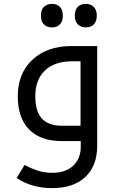

<svg xmlns="http://www.w3.org/2000/svg" viewBox="-20 -720 601 980"><path d="M245.1 240.2Q143.1 240.2 64.9 189L105 122.1Q137.2 139.2 171.4 150.6Q205.6 162.1 247.1 162.1Q314.9 162.1 353.5 125.7Q392.1 89.4 392.1 28.8V0H293.9Q187.5 0 129.2 -58.6Q70.8 -117.2 70.8 -228Q70.8 -345.7 145.5 -415.3Q220.2 -484.9 345.2 -484.9H476.1V23.9Q476.1 126 415.8 183.1Q355.5 240.2 245.1 240.2ZM391.1 -78.1V-407.2H348.1Q259.3 -407.2 209.7 -360.4Q160.2 -313.5 160.2 -229Q160.2 -150.9 194.1 -114.5Q228 -78.1 296.9 -78.1ZM245.1 -580.1Q221.7 -580.1 205.3 -594.2Q189 -608.4 189 -640.1Q189 -671.9 205.3 -686Q221.7 -700.2 245.1 -700.2Q270.5 -700.2 285.6 -684.8Q300.8 -669.4 300.8 -640.1Q300.8 -611.3 285.9 -595.7Q271 -580.1 245.1 -580.1ZM418 -580.1Q392.1 -580.1 377 -595.7Q361.8 -611.3 361.8 -640.1Q361.8 -668.9 376.7 -684.6Q391.6 -700.2 418 -700.2Q444.8 -700.2 459.5 -683.8Q474.1 -667.5 474.1 -640.1Q474.1 -612.8 459.5 -596.4Q444.8 -580.1 418 -580.1Z"/></svg>

Font: Droid Arabic Kufi
Style: Regular
Weight: 400
Designer: Pascal Zoghbi
Foundry: Irfont.ir
Version: Version 1.00 February 28, 2013, initial release